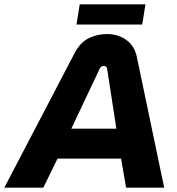

<svg xmlns="http://www.w3.org/2000/svg" viewBox="-60 -871 823 891"><path d="M-40 0 287 -626Q313 -675 352.5 -694Q392 -713 437 -713Q487 -713 525.5 -686Q564 -659 575 -607L702 0H525L502 -135H207L141 0ZM271 -274H480L437 -553Q436 -559 431.5 -562Q427 -565 421 -565Q416 -565 411 -562Q406 -559 403 -553ZM295 -757 310 -851H615L600 -757Z"/></svg>

Font: MuseoModerno
Style: Bold Italic
Weight: 700
Italic angle: -9°
Designer: Pablo Cosgaya, Héctor Gatti, Marcela Romero, and the Authors of The MuseoModerno Project.
Foundry: Omnibus-Type Team
Version: Version 1.003